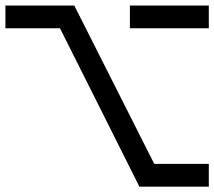

<svg xmlns="http://www.w3.org/2000/svg" viewBox="-20 -701 790 708"><path d="M0 -680.7V-596.7H201.2L494.1 -12.7H750V-96.7H548.8L253.9 -680.7ZM459 -680.7V-596.7H750V-680.7Z"/></svg>

Font: CaskaydiaCove Nerd Font
Style: Regular
Weight: 400
Designer: Aaron Bell
Foundry: Saja Typeworks
Version: Version 2111.1;Nerd Fonts 2.3.3